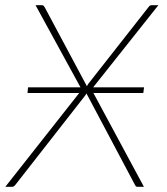

<svg xmlns="http://www.w3.org/2000/svg" viewBox="-22 -723 646 743"><path d="M532.5 -363H339.5L535 0H510.5Q505 0 503 -3.2Q501 -6.5 499.5 -9L312.5 -361.5Q311.5 -359 310 -357Q308.5 -355 307 -352.5L38.5 -9Q32 0 25 0H-1.5L284.5 -363H84.5L86.5 -385H289.5L115.5 -703H139.5Q144.5 -703 146.8 -700.8Q149 -698.5 151.5 -694L314.5 -389Q315.5 -393 320 -399L553.5 -696.5Q558 -703 566 -703H591L338.5 -385H535.5Z"/></svg>

Font: Lato ExtraLight
Style: Italic
Weight: 275
Italic angle: -7°
Designer: Lukasz Dziedzic with Adam Twardoch and Botio Nikoltchev
Foundry: tyPoland Lukasz Dziedzic
Version: Version 2.015; 2015-08-06; http://www.latofonts.com/